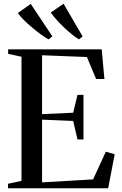

<svg xmlns="http://www.w3.org/2000/svg" viewBox="-20 -1007 650 1027"><path d="M95 -39.5V-703.5L23.5 -719V-743H524L538.5 -584.5H494L445 -702L205 -711.5V-396.5L371.5 -404L394.5 -499.5H426.5V-261H394.5L371.5 -360L205 -367V-31.5L478 -47.5L546 -195.5L593.5 -182L558.5 0H23V-24ZM239.5 -796.5Q221.5 -806.5 198 -823.5Q174.5 -840.5 150.8 -860.5Q127 -880.5 107 -900.5Q87 -920.5 75.5 -937.5L144.5 -986L260 -812.5L240.5 -796.5ZM401.5 -796.5Q377.5 -811.5 348.5 -836.5Q319.5 -861.5 293.2 -889.5Q267 -917.5 251.5 -940L320 -987L422 -812L402.5 -796.5Z"/></svg>

Font: Merriweather 120pt
Style: Regular
Weight: 400
Version: Version 2.100